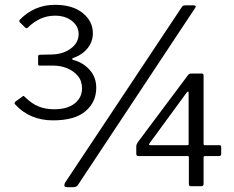

<svg xmlns="http://www.w3.org/2000/svg" viewBox="-20 -772 972 796"><path d="M62 -680Q58 -684 62 -690Q92 -721 128.5 -736.5Q165 -752 208 -752Q281 -752 323 -718Q365 -684 365 -634Q365 -600 344 -573Q323 -546 285 -532Q278 -529 278 -527.5Q278 -526 285 -523Q324 -513 351.5 -482.5Q379 -452 379 -408Q379 -349 334.5 -311Q290 -273 200 -273Q152 -273 112.5 -289.5Q73 -306 43 -339Q40 -342 40.5 -344.5Q41 -347 44 -351L72 -371Q78 -377 81 -372Q110 -343 139 -331Q168 -319 204 -319Q259 -319 289.5 -343Q320 -367 320 -406Q320 -437 302.5 -457.5Q285 -478 258.5 -489Q232 -500 201 -500H145Q138 -500 138 -506V-538Q138 -544 145 -545L190 -546Q239 -546 272.5 -570Q306 -594 306 -631Q306 -663 278.5 -685Q251 -707 208 -707Q176 -707 148 -694.5Q120 -682 96 -658Q93 -655 90.5 -655Q88 -655 84 -658L62 -680ZM303 -5Q297 4 284 4H258Q248 4 247 -2Q246 -8 250 -15L734 -743Q737 -748 741 -749Q745 -750 750 -750H783Q788 -750 790.5 -747.5Q793 -745 789 -739ZM759 -460Q762 -464 765 -465.5Q768 -467 774 -467H817Q824 -467 824 -459V-176Q824 -170 830 -170H889Q897 -170 897 -164V-134Q897 -125 888 -125H830Q824 -125 824 -119V-9Q824 0 814 0H771Q763 0 763 -9V-121Q763 -125 757 -125H554Q545 -125 545 -134V-165Q545 -170 547 -174.5Q549 -179 554 -186L759 -460ZM756 -170Q762 -170 762 -174V-385Q762 -392 760 -392.5Q758 -393 753 -387L600 -178Q594 -170 604 -170Z"/></svg>

Font: Libre Franklin Thin
Style: Regular
Weight: 400
Version: Version 3.000